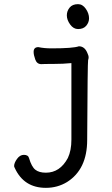

<svg xmlns="http://www.w3.org/2000/svg" viewBox="-20 -724 540 925"><path d="M201 181Q95 181 51 85Q48 79 48 76Q48 61 62 41.5Q76 22 95 22Q116 22 120 38Q132 79 150 93.5Q168 108 201 108Q269 108 307 37Q324 1 324 -51V-420Q285 -416 237 -416Q189 -416 179 -415Q158 -415 150 -437Q142 -459 142 -474Q142 -497 165 -497Q192 -491 229 -491Q332 -491 360 -501Q389 -501 402 -466Q407 -455 407 -449Q407 -441 404.5 -434.5Q402 -428 400 -50Q400 92 303 153Q257 181 201 181ZM356 -584Q334 -584 318 -606Q302 -628 302 -650Q302 -671 315.5 -687.5Q329 -704 356 -704Q378 -704 393.5 -681.5Q409 -659 409 -636Q409 -616 395.5 -600Q382 -584 356 -584Z"/></svg>

Font: LXGW WenKai Mono
Style: Bold
Weight: 700
Designer: Fontworks Inc.
Version: Version 1.250;January 17, 2023